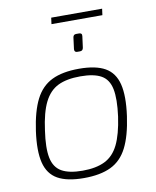

<svg xmlns="http://www.w3.org/2000/svg" viewBox="-85 -817 729 895"><g transform="rotate(-10 279.5 -369.5)"><path d="M305 -494Q384 -494 428 -469Q472 -444 486 -388Q500 -332 487 -238Q474 -146 446 -91Q418 -36 368 -12Q318 12 240 12Q161 12 116.5 -13Q72 -38 58 -94Q44 -150 57 -243Q70 -335 98 -390Q126 -445 176 -469.5Q226 -494 305 -494ZM305 -458Q240 -458 199 -438Q158 -418 134 -370Q110 -322 99 -238Q87 -157 96.5 -110Q106 -63 141 -43Q176 -23 240 -23Q304 -23 345.5 -43.5Q387 -64 410.5 -112Q434 -160 446 -243Q457 -325 447.5 -372Q438 -419 403.5 -438.5Q369 -458 305 -458ZM460 -751 456 -721H215L219 -751ZM334 -656Q341 -656 344.5 -652.5Q348 -649 347 -641L340 -588Q338 -573 324 -573H311Q297 -573 298 -588L305 -642Q307 -656 320 -656Z"/></g></svg>

Font: Exo 2 ExtraLight
Style: Italic
Weight: 250
Italic angle: -8°
Designer: Natanael Gama
Foundry: Natanael Gama
Version: Version 2.010